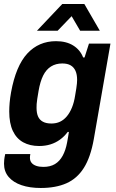

<svg xmlns="http://www.w3.org/2000/svg" viewBox="-22 -744 576 956"><path d="M181 192Q126 192 85 178Q44 164 21 137Q-2 110 -2 71Q-2 63 -1 52Q0 41 4 23H129Q128 29 127.5 33Q127 37 127 41Q127 57 135.5 67Q144 77 159 82Q174 87 194 87Q228 87 251.5 73Q275 59 290 31.5Q305 4 312 -34Q315 -48 317 -62Q319 -76 321 -87H315Q299 -65 277 -49Q255 -33 229 -25Q203 -17 173 -17Q127 -17 93.5 -35.5Q60 -54 42 -92Q24 -130 24 -189Q24 -209 26 -232.5Q28 -256 33 -284Q57 -416 114 -477.5Q171 -539 257 -539Q308 -539 342.5 -517.5Q377 -496 392 -458H399L421 -527H528L445 -51Q429 39 395.5 92Q362 145 309 168.5Q256 192 181 192ZM234 -129Q258 -129 277 -138Q296 -147 311 -165Q326 -183 336.5 -209Q347 -235 352 -268Q356 -290 358 -304Q360 -318 361 -328Q362 -338 362 -346Q362 -373 354 -391Q346 -409 330 -418.5Q314 -428 288 -428Q256 -428 232 -413Q208 -398 193 -368Q178 -338 170 -291Q166 -267 163.5 -251.5Q161 -236 160.5 -226Q160 -216 160 -207Q160 -181 167.5 -164Q175 -147 191.5 -138Q208 -129 234 -129ZM162 -591 288 -724H398L475 -591H377L315 -697H367L265 -591Z"/></svg>

Font: Archivo SemiCondensed
Style: Bold Italic
Weight: 700
Width: 4
Italic angle: -10°
Designer: Hector Gatti
Foundry: Omnibus-Type
Version: Version 2.001